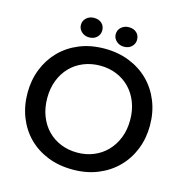

<svg xmlns="http://www.w3.org/2000/svg" viewBox="-124 -980 1059 1103"><g transform="rotate(15 405.5 -428.0)"><path d="M406 -92Q458 -92 503 -110.5Q548 -129 581 -163Q614 -197 633 -244.5Q652 -292 652 -351Q652 -409 633.5 -456.5Q615 -504 582 -538Q549 -572 504 -590.5Q459 -609 406 -609Q353 -609 307.5 -590.5Q262 -572 229 -538Q196 -504 177.5 -456.5Q159 -409 159 -351Q159 -293 177.5 -245Q196 -197 229 -163Q262 -129 307 -110.5Q352 -92 406 -92ZM406 9Q323 9 256 -18Q189 -45 141.5 -93Q94 -141 68 -207Q42 -273 42 -351Q42 -427 68 -492.5Q94 -558 141.5 -606.5Q189 -655 256 -682.5Q323 -710 406 -710Q487 -710 554 -683Q621 -656 669 -608Q717 -560 743.5 -494Q770 -428 770 -350Q770 -274 744 -208.5Q718 -143 670 -94.5Q622 -46 555 -18.5Q488 9 406 9ZM301 -749Q274 -749 255.5 -766Q237 -783 237 -807Q237 -832 255.5 -848.5Q274 -865 301 -865Q329 -865 346.5 -849Q364 -833 364 -807Q364 -783 346.5 -766Q329 -749 301 -749ZM508 -749Q481 -749 462.5 -766Q444 -783 444 -807Q444 -832 462.5 -848.5Q481 -865 508 -865Q536 -865 553.5 -849Q571 -833 571 -807Q571 -783 553.5 -766Q536 -749 508 -749Z"/></g></svg>

Font: Tilda Sans Semibold
Style: Regular
Weight: 600
Designer: ParaType Ltd
Foundry: ParaType Ltd
Version: Version 1.009